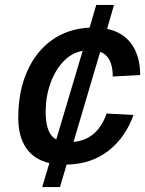

<svg xmlns="http://www.w3.org/2000/svg" viewBox="-20 -746 589 778"><path d="M151 12 180 -85Q117 -100 85.5 -147Q54 -194 54 -268Q54 -376 90 -457Q126 -538 191 -584Q256 -630 343 -634L370 -726H442L414 -629Q480 -615 514 -566Q548 -517 548 -442L437 -436Q437 -517 386 -536L278 -171Q375 -180 412 -286L521 -280Q489 -190 420 -135.5Q351 -81 250 -79L223 12ZM165 -292Q165 -203 208 -181L315 -540Q270 -532 236.5 -496.5Q203 -461 184 -407.5Q165 -354 165 -292Z"/></svg>

Font: Geist Medium
Style: Italic
Weight: 500
Italic angle: -12°
Designer: Basement.studio, Andrés Briganti, Mateo Zaragoza
Foundry: Basement.studio, Vercel, Andrés Briganti, Guido Ferreyra, Mateo Zaragoza
Version: Version 1.500; ttfautohint (v1.8.4.7-5d5b)